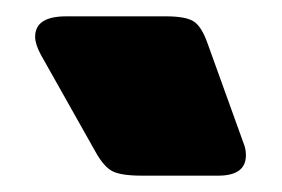

<svg xmlns="http://www.w3.org/2000/svg" viewBox="-20 -766 345 235"><path d="M97 -580 30 -699Q23 -712 23 -721Q23 -746 61 -746H183Q208 -746 217.5 -739.5Q227 -733 234 -713L278 -591Q281 -584 281 -576Q281 -551 247 -551H154Q128 -551 117.5 -556.5Q107 -562 97 -580Z"/></svg>

Font: Mitr SemiBold
Style: Regular
Weight: 600
Designer: Thanarat Vachiruckul
Foundry: Cadson Demak
Version: Version 1.002